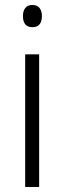

<svg xmlns="http://www.w3.org/2000/svg" viewBox="-20 -750 258 770"><path d="M110 -730Q129 -730 138.5 -718Q148 -706 148 -686Q148 -641 110 -641Q72 -641 72 -686Q72 -706 81.5 -718Q91 -730 110 -730ZM137 -532V0H81V-532Z"/></svg>

Font: Noto Sans Myanmar SemiCondensed Light
Style: Regular
Weight: 300
Width: 4
Designer: Monotype Design Team
Foundry: Monotype Imaging Inc.
Version: Version 2.107; ttfautohint (v1.8.4.7-5d5b)